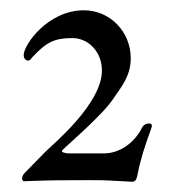

<svg xmlns="http://www.w3.org/2000/svg" viewBox="-20 -790 340 373"><path d="M42 -678C70 -708 85 -716 121 -716C151 -716 178 -690 178 -653C178 -588 83 -510 67 -494L28 -454C25 -451 23 -447 23 -444C23 -440 25 -437 28 -438C79 -440 103 -440 151 -440C184 -440 184 -440 235 -437H238C241 -437 245 -439 247 -450C253 -481 261 -505 274 -541C274 -542 275 -544 275 -545C275 -548 274 -550 271 -550C265 -551 258 -547 256 -542C241 -512 212 -492 182 -492H113C109 -492 97 -494 101 -498C108 -506 178 -565 200 -598C217 -623 234 -643 234 -677C234 -728 194 -770 143 -770C73 -770 26 -703 26 -683C26 -672 37 -668 42 -678Z"/></svg>

Font: EB Garamond 12
Style: Regular
Weight: 400
Version: Version 0.016+